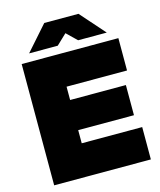

<svg xmlns="http://www.w3.org/2000/svg" viewBox="-132 -1007 916 1101"><g transform="rotate(-15 326.5 -457.0)"><path d="M51 0H625V-192H266V-270H597V-449H266V-528H625V-720H51ZM108 -768H278L339 -826L399 -768H569L440 -914H237Z"/></g></svg>

Font: Aspekta 950
Style: Regular
Weight: 950
Designer: Ivo Dolenc
Version: Version 2.000